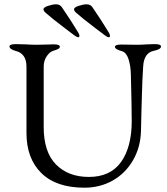

<svg xmlns="http://www.w3.org/2000/svg" viewBox="-20 -858 778 892"><path d="M24 0ZM103 -240V-547Q103 -580 90 -597.5Q77 -615 57 -620Q24 -629 24 -642Q24 -653 53 -653L96 -652Q128 -650 149 -650L197 -651Q209 -652 229 -652Q258 -652 258 -641Q258 -635 251 -631Q244 -627 225 -621Q211 -617 197 -596.5Q183 -576 183 -549V-268Q183 -152 240 -94Q297 -36 393 -36Q493 -36 542.5 -105.5Q592 -175 592 -296Q592 -357 588 -511Q587 -553 577 -583.5Q567 -614 547 -620Q514 -629 514 -640Q514 -651 543 -651L618 -650Q637 -650 665 -652L699 -653Q728 -653 728 -642Q728 -629 695 -622Q648 -613 645 -547Q641 -486 639.5 -422.5Q638 -359 637 -337Q637 -308 635 -250Q633 -174 598 -113.5Q563 -53 504 -19.5Q445 14 372 14Q241 14 172 -54Q103 -122 103 -240ZM349 -691Q349 -698 344 -706Q309 -764 267 -825Q258 -838 240 -838Q226 -838 204 -831Q182 -824 182 -815Q182 -810 185.5 -805.5Q189 -801 195 -796Q217 -776 280 -728L325 -694Q337 -685 343 -685Q349 -685 349 -691ZM491 -691Q491 -698 486 -706Q451 -764 409 -825Q400 -838 382 -838Q368 -838 346 -831Q324 -824 324 -815Q324 -810 327.5 -805.5Q331 -801 337 -796Q359 -776 422 -728L467 -694Q479 -685 485 -685Q491 -685 491 -691Z"/></svg>

Font: EB Garamond
Style: Regular
Weight: 400
Designer: Georg Duffner and Octavio Pardo
Foundry: Georg Duffner
Version: Version 1.000; ttfautohint (v1.6)